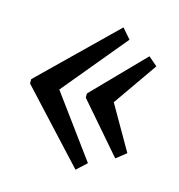

<svg xmlns="http://www.w3.org/2000/svg" viewBox="-89 -634 677 725"><g transform="rotate(15 249.0 -272.0)"><path d="M270 11 20 -259V-276L306 -555L340 -516L133 -266V-265L309 -25ZM404 -69 237 -262V-278L429 -475L464 -445L344 -273V-272L443 -100Z"/></g></svg>

Font: Lora SemiBold
Style: Italic
Weight: 600
Italic angle: -3°
Designer: Olga Karpushina, Alexei Vanyashin (Cyrillic)
Foundry: Cyreal
Version: Version 3.011; ttfautohint (v1.8.4.7-5d5b)